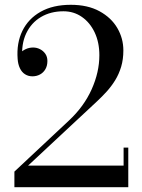

<svg xmlns="http://www.w3.org/2000/svg" viewBox="-20 -780 590 800"><path d="M40 0V-65L268 -278.5Q330 -336.5 362 -408Q394 -479.5 394 -550Q394 -603.5 374.5 -644.8Q355 -686 321.2 -709.5Q287.5 -733 244.5 -733Q191 -733 150.5 -709Q110 -685 89 -640.5Q68 -596 73 -534.5H54.5Q54.5 -547 63.5 -557.8Q72.5 -568.5 87 -575.2Q101.5 -582 118 -582Q133 -582 146.5 -575.2Q160 -568.5 168.8 -556Q177.5 -543.5 177.5 -526Q177.5 -506 169.2 -491.8Q161 -477.5 146.8 -469.8Q132.5 -462 115 -462Q97.5 -462 84 -470.8Q70.5 -479.5 62.8 -496Q55 -512.5 53.5 -534.5Q48.5 -600.5 73.2 -651.2Q98 -702 149.2 -731Q200.5 -760 275 -760Q345.5 -760 394.5 -733.2Q443.5 -706.5 468.8 -663.2Q494 -620 494 -570Q494 -532.5 484.8 -501.8Q475.5 -471 459.8 -445.5Q444 -420 424.5 -398.5Q405 -377 384.5 -358L97 -90H495V-165H514.5V0Z"/></svg>

Font: Bodoni Moda SC 11pt
Style: Regular
Weight: 400
Version: Version 2.005